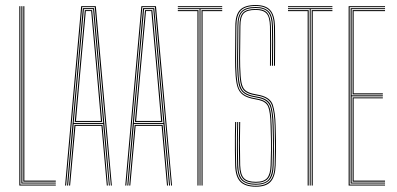

<svg xmlns="http://www.w3.org/2000/svg" viewBox="-20 -720 1540 745"><path d="M55 0V-696H59V-3.8H196.5V0ZM62.8 -7.8V-696H66.8V-11.5H196.5V-7.8ZM70.5 -15.2V-696H74.5V-19.2H196.5V-15.2Z M232.5 0 295 -696H351.8L414 0H410.2L347.8 -692.2H298.8L236.5 0ZM248 0 269 -235.5H377.5L398.5 0H394.5L373.8 -231.5H272.8L252 0ZM240.2 0 301.5 -688.5H345L406.2 0H402.5L380.5 -239.2H266L244.2 0ZM266 -243H380.5L364.5 -422.8L341.2 -684.5H305.5L282 -423ZM270 -246.8 286 -422.8 309.2 -680.8H337.5L360.8 -422.8L376.5 -246.8ZM274.8 -250.8H371.8L356.8 -422.8L333.8 -677H313L290 -422.8Z M466 0 528.5 -696H585.2L647.5 0H643.8L581.2 -692.2H532.2L470 0ZM481.5 0 502.5 -235.5H611L632 0H628L607.2 -231.5H506.2L485.5 0ZM473.8 0 535 -688.5H578.5L639.8 0H636L614 -239.2H499.5L477.8 0ZM499.5 -243H614L598 -422.8L574.8 -684.5H539L515.5 -423ZM503.5 -246.8 519.5 -422.8 542.8 -680.8H571L594.2 -422.8L610 -246.8ZM508.2 -250.8H605.2L590.2 -422.8L567.2 -677H546.5L523.5 -422.8Z M754.2 0V-684.5H670V-688.2H842.2V-684.5H758V0ZM746.2 0V-676.8H670V-680.8H750.2V0ZM762 0V-680.8H842.2V-676.8H766V0ZM670 -692.2V-696H842.2V-692.2Z M972.8 4.5Q931.5 4.5 912.6 -14.9Q893.8 -34.2 892.5 -78.2Q891.8 -107.8 891.5 -135.6Q891.2 -163.5 891.5 -191Q891.8 -218.5 892.5 -246.5H896.5Q895.5 -210 895.2 -184.6Q895 -159.2 895.4 -135.2Q895.8 -111.2 896.5 -78.2Q897.8 -36 915.5 -17.6Q933.2 0.8 972.8 0.8Q1010 0.8 1027.2 -17.8Q1044.5 -36.2 1045.8 -78.5Q1047 -116 1047 -149.8Q1047 -183.5 1045.8 -231.2Q1044.5 -284.2 1035 -311.4Q1025.5 -338.5 988.2 -347L959 -352.8Q938 -358 927.4 -368.1Q916.8 -378.2 913 -399.5Q909.2 -420.8 908.2 -459.8Q907.5 -492 908.2 -535.8Q909 -579.5 909 -618.5Q909 -656 922.8 -670.6Q936.5 -685.2 972 -685.2Q1005 -685.2 1017.6 -669.5Q1030.2 -653.8 1031.2 -617.2Q1032 -589.2 1032 -550.6Q1032 -512 1031.2 -465H1027.5Q1028 -507.5 1028 -551.8Q1028 -596 1027.5 -617.2Q1026.5 -655 1013.6 -668.2Q1000.8 -681.5 972 -681.5Q938.2 -681.5 925.5 -667.9Q912.8 -654.2 912.8 -618.5Q912.8 -579.2 912 -535.4Q911.2 -491.5 912 -460.8Q913 -421.2 916.9 -400.5Q920.8 -379.8 930.8 -370.6Q940.8 -361.5 960 -356.8L989 -350.8Q1029 -341.5 1038.6 -313Q1048.2 -284.5 1049.5 -231.5Q1050.5 -195.5 1050.8 -174.5Q1051 -153.5 1050.8 -133Q1050.5 -112.5 1049.5 -78Q1048.2 -36 1030.9 -15.8Q1013.5 4.5 972.8 4.5ZM972.8 -3.2Q937.2 -3.2 919.4 -19.2Q901.5 -35.2 900.2 -79Q899.5 -111.5 899.2 -138Q899 -164.5 899.4 -190.4Q899.8 -216.2 900.5 -246.5H904.2Q903.5 -213.5 903.1 -187.9Q902.8 -162.2 903.1 -136.9Q903.5 -111.5 904.2 -78.8Q905.5 -38.8 921.2 -22.9Q937 -7 972.8 -7Q1010 -7 1023.4 -25Q1036.8 -43 1037.8 -78.5Q1038.5 -106.8 1038.9 -124.4Q1039.2 -142 1039.2 -156Q1039.2 -170 1038.9 -187.1Q1038.5 -204.2 1037.8 -231.5Q1036.2 -289.8 1026.6 -310.9Q1017 -332 986.5 -339.2L957.2 -345.2Q932.5 -351.2 920.6 -363.8Q908.8 -376.2 905 -399.5Q901.2 -422.8 900.2 -460.5Q899.5 -491 900.4 -535.5Q901.2 -580 901.2 -618.5Q901.2 -659.2 917.4 -676Q933.5 -692.8 972 -692.8Q1005.5 -692.8 1021.8 -676.6Q1038 -660.5 1039.2 -617.2Q1039.8 -597.8 1039.9 -556.6Q1040 -515.5 1039.2 -465H1035.2Q1036 -517 1035.9 -557.5Q1035.8 -598 1035.2 -617.2Q1034.2 -656.5 1020.1 -672.8Q1006 -689 972 -689Q935 -689 920 -673.4Q905 -657.8 905 -618.5Q905 -579.5 904.2 -535.9Q903.5 -492.2 904.2 -460.5Q905.2 -419.2 909.8 -397Q914.2 -374.8 925.6 -364.5Q937 -354.2 958.2 -349L987.2 -343.2Q1023 -334.8 1031.8 -309.4Q1040.5 -284 1041.8 -231.2Q1042.5 -199.2 1042.9 -177.2Q1043.2 -155.2 1043 -133.1Q1042.8 -111 1041.8 -78.5Q1040.8 -37 1024.2 -20.1Q1007.8 -3.2 972.8 -3.2ZM972.8 -10.8Q937.8 -10.8 923.5 -26.1Q909.2 -41.5 908.2 -78.5Q907.5 -111.5 907.1 -134.2Q906.8 -157 907 -182Q907.2 -207 908.2 -246.5H912Q911 -203.2 910.9 -165.6Q910.8 -128 912 -78.8Q913.2 -41.8 927.1 -28.1Q941 -14.5 972.8 -14.5Q1004 -14.5 1016.5 -29.2Q1029 -44 1030 -78.8Q1031.2 -115.2 1031.5 -135.5Q1031.8 -155.8 1031.4 -175.8Q1031 -195.8 1030 -231Q1028.8 -287 1020.4 -306.2Q1012 -325.5 984.8 -331.8L955.5 -337.8Q928.2 -344.5 915.1 -358.6Q902 -372.8 897.8 -397.4Q893.5 -422 892.5 -460.2Q891.8 -491.5 892.5 -535.9Q893.2 -580.2 893.2 -618.8Q893.2 -662.8 911.5 -681.6Q929.8 -700.5 972 -700.5Q1010.8 -700.5 1028.2 -681.1Q1045.8 -661.8 1047 -617.8Q1047.5 -598 1047.6 -555Q1047.8 -512 1047 -465H1043Q1043.8 -512 1043.8 -552.4Q1043.8 -592.8 1043 -617.8Q1042 -660.8 1025.2 -678.8Q1008.5 -696.8 972 -696.8Q931.8 -696.8 914.5 -678.9Q897.2 -661 897.2 -618.5Q897.2 -580 896.5 -536.1Q895.8 -492.2 896.5 -460.5Q897.5 -422.2 901.4 -398.4Q905.2 -374.5 917.6 -361.2Q930 -348 956.2 -341.5L985.5 -335.5Q1004.5 -331.2 1014.6 -321.6Q1024.8 -312 1028.9 -291Q1033 -270 1034 -231Q1034.8 -198.8 1035 -175.9Q1035.2 -153 1035.1 -131Q1035 -109 1034 -78.8Q1033 -41.2 1019 -26Q1005 -10.8 972.8 -10.8Z M1181.8 0V-684.5H1097.5V-688.2H1269.8V-684.5H1185.5V0ZM1173.8 0V-676.8H1097.5V-680.8H1177.8V0ZM1189.5 0V-680.8H1269.8V-676.8H1193.5V0ZM1097.5 -692.2V-696H1269.8V-692.2Z M1332.8 0V-696H1474V-692.2H1336.8V-3.8H1474V0ZM1348.2 -15.2V-342.2H1465.5V-338.5H1352.2V-19.2H1474V-15.2ZM1340.5 -7.8V-688.2H1474V-684.5H1344.5V-350H1465.5V-346.2H1344.5V-11.5H1474V-7.8ZM1348.2 -353.8V-680.8H1474V-676.8H1352.2V-357.8H1465.5V-353.8Z"/></svg>

Font: Big Shoulders Inline Display SC Thin
Style: Regular
Weight: 100
Designer: Patric King
Foundry: XO Type Co
Version: Version 2.002